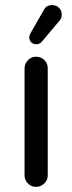

<svg xmlns="http://www.w3.org/2000/svg" viewBox="-20 -726 283 752"><path d="M94.7 -580.1Q94.7 -587.9 101.6 -599.6L151.4 -686.5Q161.1 -706.1 184.6 -706.1Q200.2 -706.1 210.9 -695.8Q221.7 -685.5 221.7 -668.9Q221.7 -653.3 211.9 -643.6L144.5 -563.5Q135.7 -552.7 122.1 -552.7Q110.4 -552.7 102.5 -560.1Q94.7 -567.4 94.7 -580.1ZM76.2 -39.1V-458Q76.2 -476.6 89.4 -490.2Q102.5 -503.9 121.1 -503.9Q140.6 -503.9 153.8 -490.7Q167 -477.5 167 -458V-39.1Q167 -20.5 153.3 -7.3Q139.6 5.9 121.1 5.9Q102.5 5.9 89.4 -7.3Q76.2 -20.5 76.2 -39.1Z"/></svg>

Font: jf-openhuninn-1.0
Style: Regular
Weight: 400
Designer: [Kosugi Maru]
      Designed by Motoya company      

      [Varela Round]
      Joe Prince(Latin component); Avraham Co
Foundry: justfont CO.,LTD.
Version: 1.0